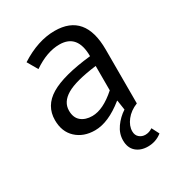

<svg xmlns="http://www.w3.org/2000/svg" viewBox="-169 -606 850 920"><g transform="rotate(-30 256.0 -146.0)"><path d="M58 -126Q58 -205 129.5 -248Q201 -291 357 -308Q357 -430 257 -430Q188 -430 112 -378L79 -435Q177 -498 270 -498Q438 -498 438 -298V0Q398 16 375 45.5Q352 75 352 105Q352 127 366 139Q380 151 399 151Q420 151 439 138L460 179Q426 206 382 206Q342 206 317 184Q292 162 292 121Q292 83 315.5 50Q339 17 372 -4L364 -58H362Q275 12 201 12Q138 12 98 -25Q58 -62 58 -126ZM139 -132Q139 -93 162.5 -73.5Q186 -54 224 -54Q284 -54 357 -119V-254Q239 -239 189 -209.5Q139 -180 139 -132Z"/></g></svg>

Font: RibengUni
Style: Regular
Weight: 400
Designer: (1) Dr. Andrew Glass (Program Manager at Microsoft Corporation)
(2) Bivuti Chakma (Suz Moriz)
(3) Paul D. Hunt (Adobe Co
Foundry: Bivuti Chakma and Jyoti Chakma
Version: Version 1.2020